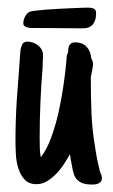

<svg xmlns="http://www.w3.org/2000/svg" viewBox="-20 -494 302 515"><path d="M229.5 -322.3Q229.5 -317.4 228.5 -312Q227.5 -306.6 226.6 -302.2Q225.6 -296.9 224.6 -292.2Q223.6 -287.6 223.6 -283.2Q223.6 -237.8 225.3 -192.1Q227.1 -146.5 234.9 -100.6Q237.3 -83 240.7 -66.4Q244.1 -49.8 248.5 -32.7L249.5 -29.8V-30.8Q251 -27.3 252.2 -23.7Q253.4 -20 253.4 -16.1Q253.4 -10.7 250.7 -7.3Q248 -3.9 244.1 -2Q240.2 0 235.6 0.5Q231 1 227.1 1Q210.9 1 201.4 -2.7Q191.9 -6.3 186 -12.9Q180.2 -19.5 177.5 -28.8Q174.8 -38.1 172.9 -49.3L171.4 -58.1Q169.4 -64.9 168.9 -72.8Q168.5 -76.7 168.2 -76.4Q168 -76.2 167.5 -80.1Q160.6 -67.9 151.6 -54Q142.6 -40 131.1 -28.1Q119.6 -16.1 106.4 -8.1Q93.3 0 78.1 0Q57.1 0 45.7 -12.7Q34.2 -25.4 28.8 -43.7Q23.4 -62 22.5 -81.8Q21.5 -101.6 21.5 -116.2Q21.5 -171.9 25.1 -226.6Q28.8 -281.2 33.2 -336.4Q33.2 -337.9 33.4 -340.3Q33.7 -342.8 33.7 -344.2Q34.2 -351.1 34.7 -356.9Q35.2 -362.8 37.1 -368.2V-367.7Q39.1 -375.5 42.7 -378.9Q46.4 -382.3 54.2 -382.3Q61.5 -382.3 68.8 -379.6Q76.2 -377 82 -372.3Q87.9 -367.7 91.6 -361.3Q95.2 -355 95.2 -347.2Q95.2 -343.3 95.2 -337.9Q95.2 -332.5 94.7 -328.6Q94.7 -325.2 94.5 -320.1Q94.2 -314.9 94.2 -311.5Q90.3 -264.6 88.4 -218.5Q86.4 -172.4 86.4 -125Q86.4 -111.8 86.7 -98.6Q86.9 -85.4 89.4 -72.3Q105.5 -92.8 117.2 -124.8Q128.9 -156.7 137 -192.6Q145 -228.5 150.1 -263.9Q155.3 -299.3 157.7 -326.7Q157.7 -328.1 158 -330.1Q158.2 -332 158.2 -333.5Q158.7 -338.9 159.2 -343.8Q159.7 -348.6 162.6 -353Q162.6 -357.4 163.1 -362.3Q163.6 -367.2 165.5 -371.3Q167.5 -375.5 171.1 -377.9Q174.8 -380.4 181.6 -380.4Q201.2 -380.4 212.4 -368.4Q223.6 -356.4 224.6 -337.9Q227.1 -334 228.3 -330.3Q229.5 -326.7 229.5 -322.3ZM237.8 -458Q237.8 -439.5 229.2 -428.7Q220.7 -418 201.7 -418Q169.9 -418 139.2 -418.5Q108.4 -418.9 76.7 -418.9Q72.8 -418.9 66.9 -418.9Q61 -418.9 55.7 -419.9Q50.3 -420.9 46.4 -423.6Q42.5 -426.3 42.5 -431.6Q42.5 -440.4 47.6 -450.2Q52.7 -460 61 -462.9Q63.5 -463.9 74.7 -465.3Q85.9 -466.8 101.6 -468Q117.2 -469.2 135.3 -470.2Q153.3 -471.2 169.7 -471.9Q186 -472.7 198.7 -473.1Q211.4 -473.6 216.3 -473.6Q225.1 -473.6 231.4 -470.9Q237.8 -468.3 237.8 -458Z"/></svg>

Font: Just Another Hand
Style: Regular
Weight: 400
Designer: Astigmatic (AOETI)
Foundry: Astigmatic (AOETI)
Version: Version 1.001